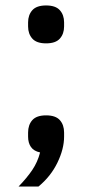

<svg xmlns="http://www.w3.org/2000/svg" viewBox="-20 -550 338 704"><path d="M149 -127Q184 -127 199.5 -109.5Q215 -92 215 -64V-49Q215 -4 190.5 46.5Q166 97 121 134H48Q79 102 98.5 73Q118 44 127 9Q104 4 93.5 -11Q83 -26 83 -49V-64Q83 -92 98.5 -109.5Q114 -127 149 -127ZM149 -391Q114 -391 98.5 -408.5Q83 -426 83 -453V-468Q83 -495 98.5 -512.5Q114 -530 149 -530Q184 -530 199.5 -512.5Q215 -495 215 -468V-453Q215 -426 199.5 -408.5Q184 -391 149 -391Z"/></svg>

Font: IBM Plex Sans Arabic Text
Style: Regular
Weight: 450
Designer: Mike Abbink, Paul van der Laan, Pieter van Rosmalen, Wael Morcos, Khajak Apelian
Foundry: Bold Monday
Version: Version 1.2